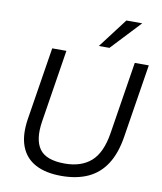

<svg xmlns="http://www.w3.org/2000/svg" viewBox="-100 -1016 930 1105"><g transform="rotate(10 365.0 -464.0)"><path d="M333.6 8.9Q241.8 8.9 181.7 -23.5Q121.7 -55.9 97.4 -120.3Q73 -184.6 88 -280.8L155.5 -705H238.4L171.4 -281.6Q154.2 -173.3 193.1 -118.9Q231.9 -64.5 341.3 -64.5Q437.1 -64.5 494.6 -115Q552.2 -165.6 570.9 -282.6L637.9 -705H719.9L651.8 -276.6Q636.3 -177.6 595.6 -114.5Q554.9 -51.3 489.3 -21.2Q423.7 8.9 333.6 8.9ZM417.4 -765 548 -936.9H640.7L479.4 -765Z"/></g></svg>

Font: Mulish ExtraLight
Style: Italic
Weight: 200
Italic angle: -9°
Designer: Vernon Adams
Foundry: Vernon Adams
Version: Version 3.603